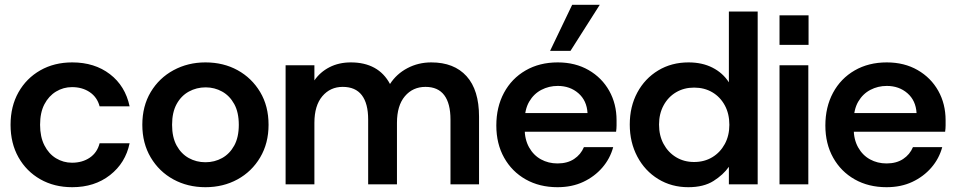

<svg xmlns="http://www.w3.org/2000/svg" viewBox="-20 -768 3991 800"><path d="M281 12Q206 12 148 -21Q90 -54 57 -112.5Q24 -171 24 -248Q24 -325 57 -383.5Q90 -442 148 -475Q206 -508 281 -508Q374 -508 438 -459Q502 -410 520 -325H395Q385 -363 354 -384Q323 -405 280 -405Q244 -405 213.5 -386.5Q183 -368 165 -333.5Q147 -299 147 -248Q147 -198 165 -162.5Q183 -127 213.5 -108.5Q244 -90 280 -90Q323 -90 354 -111Q385 -132 395 -171H520Q503 -89 438.5 -38.5Q374 12 281 12Z M836 12Q762 12 702.5 -20.5Q643 -53 608 -112Q573 -171 573 -248Q573 -326 608 -384.5Q643 -443 703 -475.5Q763 -508 836 -508Q911 -508 970 -475.5Q1029 -443 1064 -384.5Q1099 -326 1099 -248Q1099 -171 1064 -112Q1029 -53 969.5 -20.5Q910 12 836 12ZM836 -92Q874 -92 905.5 -109.5Q937 -127 956 -161.5Q975 -196 975 -248Q975 -300 956 -334.5Q937 -369 905.5 -386.5Q874 -404 837 -404Q799 -404 767 -386.5Q735 -369 716 -334.5Q697 -300 697 -248Q697 -196 716 -161.5Q735 -127 766.5 -109.5Q798 -92 836 -92Z M1170 0V-496H1290V-433Q1314 -468 1353 -488Q1392 -508 1442 -508Q1499 -508 1540 -485.5Q1581 -463 1605 -418Q1632 -460 1677.5 -484Q1723 -508 1777 -508Q1872 -508 1924 -450.5Q1976 -393 1976 -282V0H1857V-270Q1857 -337 1831 -371.5Q1805 -406 1753 -406Q1700 -406 1667 -367Q1634 -328 1634 -256V0H1514V-270Q1514 -337 1487.5 -371.5Q1461 -406 1408 -406Q1356 -406 1323 -367Q1290 -328 1290 -256V0Z M2303 12Q2228 12 2170.5 -20.5Q2113 -53 2080.5 -111Q2048 -169 2048 -245Q2048 -322 2080 -381.5Q2112 -441 2170 -474.5Q2228 -508 2304 -508Q2377 -508 2432.5 -476Q2488 -444 2518.5 -389.5Q2549 -335 2549 -267Q2549 -257 2549 -245Q2549 -233 2547 -219H2135V-297H2428Q2425 -349 2390 -379.5Q2355 -410 2304 -410Q2267 -410 2235.5 -393.5Q2204 -377 2185 -344.5Q2166 -312 2166 -262V-233Q2166 -187 2184.5 -154Q2203 -121 2234 -104Q2265 -87 2303 -87Q2344 -87 2372 -105.5Q2400 -124 2413 -155H2535Q2522 -107 2489.5 -69.5Q2457 -32 2410 -10Q2363 12 2303 12ZM2272 -556 2364 -748H2479L2357 -556Z M2848 12Q2778 12 2722.5 -22Q2667 -56 2635.5 -115.5Q2604 -175 2604 -249Q2604 -324 2635.5 -382.5Q2667 -441 2722.5 -474.5Q2778 -508 2849 -508Q2906 -508 2949 -486Q2992 -464 3017 -425V-720H3137V0H3017V-73Q2994 -40 2953 -14Q2912 12 2848 12ZM2872 -93Q2915 -93 2948 -113Q2981 -133 3000 -168Q3019 -203 3019 -248Q3019 -294 3000 -329Q2981 -364 2948 -383.5Q2915 -403 2872 -403Q2830 -403 2797 -383.5Q2764 -364 2745 -329Q2726 -294 2726 -249Q2726 -203 2745 -168Q2764 -133 2797 -113Q2830 -93 2872 -93Z M3228 0V-496H3348V0ZM3228 -581V-704H3349V-581Z M3674 12Q3599 12 3541.5 -20.5Q3484 -53 3451.5 -111Q3419 -169 3419 -245Q3419 -322 3451 -381.5Q3483 -441 3541 -474.5Q3599 -508 3675 -508Q3748 -508 3803.5 -476Q3859 -444 3889.5 -389.5Q3920 -335 3920 -267Q3920 -257 3920 -245Q3920 -233 3918 -219H3506V-297H3799Q3796 -349 3761 -379.5Q3726 -410 3675 -410Q3638 -410 3606.5 -393.5Q3575 -377 3556 -344.5Q3537 -312 3537 -262V-233Q3537 -187 3555.5 -154Q3574 -121 3605 -104Q3636 -87 3674 -87Q3715 -87 3743 -105.5Q3771 -124 3784 -155H3906Q3893 -107 3860.5 -69.5Q3828 -32 3781 -10Q3734 12 3674 12Z"/></svg>

Font: Host Grotesk SemiBold
Style: Regular
Weight: 600
Designer: Doukan Karapınar
Foundry: Element Type
Version: Version 1.003